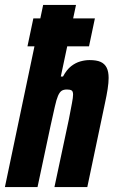

<svg xmlns="http://www.w3.org/2000/svg" viewBox="-34 -763 463 783"><path d="M78 -574 102 -688H353L329 -574ZM-14 0 142 -743H276L214 -451H223Q238 -479 256 -493Q274 -507 293.5 -512.5Q313 -518 331 -518Q360 -518 376.5 -510.5Q393 -503 401 -487Q409 -471 409 -445Q409 -426 405 -400Q401 -374 394 -342L322 0H188L247 -277Q255 -319 259.5 -342.5Q264 -366 264 -377Q264 -391 257.5 -394.5Q251 -398 239 -398Q225 -398 217 -392.5Q209 -387 202.5 -372Q196 -357 189.5 -327.5Q183 -298 172 -249L119 0Z"/></svg>

Font: Saira Condensed ExtraBold
Style: Italic
Weight: 800
Width: 3
Italic angle: -12°
Designer: Hector Gatti with collaboration of the Omnibus-Type team
Foundry: Omnibus-Type
Version: Version 1.101